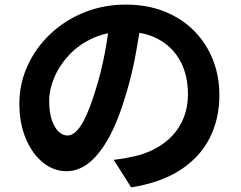

<svg xmlns="http://www.w3.org/2000/svg" viewBox="-20 -762 1040 829"><path d="M591.4 -685.5Q580.8 -608.8 565 -523.1Q549.3 -437.5 522 -348.5Q492.6 -247.6 453.8 -174.7Q415 -101.8 368.4 -62.3Q321.7 -22.9 267.3 -22.9Q211.7 -22.9 165.3 -60.4Q118.9 -97.9 91.3 -164Q63.6 -230.1 63.6 -314.2Q63.6 -400.6 98.8 -477.8Q133.9 -555 196.3 -614.4Q258.8 -673.9 342.5 -708Q426.2 -742.1 523.1 -742.1Q616.2 -742.1 690.5 -712.3Q764.8 -682.5 817.8 -629.1Q870.8 -575.8 899 -504.7Q927.2 -433.6 927.2 -351.9Q927.2 -246.9 884.3 -164Q841.5 -81.2 756.9 -27Q672.3 27.2 546.3 47L470.8 -71.9Q499.9 -75.3 521.9 -79.3Q543.9 -83.4 564.4 -88Q612.4 -99.5 653.7 -122.1Q695 -144.6 726 -178.3Q757 -211.9 774.3 -256.7Q791.6 -301.5 791.6 -356.2Q791.6 -415.1 773.8 -464.2Q755.9 -513.3 721.1 -549.5Q686.3 -585.7 636 -605.5Q585.7 -625.2 520.8 -625.2Q441.2 -625.2 380 -596.8Q318.7 -568.5 276.9 -523.1Q235 -477.7 213.6 -425.6Q192.3 -373.6 192.3 -326.9Q192.3 -276.9 203.9 -243.4Q215.5 -210 233.3 -193.4Q251.1 -176.9 270.9 -176.9Q292.2 -176.9 312.5 -198.2Q332.7 -219.5 352.6 -263.7Q372.5 -307.8 393.2 -375.2Q416 -446.7 431.7 -528.6Q447.5 -610.6 454.5 -689.1Z"/></svg>

Font: Noto Sans JP
Style: Regular
Weight: 100
Designer: Ryoko NISHIZUKA 西塚涼子 (kana, bopomofo & ideographs); Paul D. Hunt (Latin, Greek & Cyrillic); Sandoll Communications 산돌커뮤니
Foundry: Adobe
Version: Version 2.004;hotconv 1.0.118;makeotfexe 2.5.65603